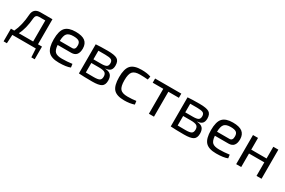

<svg xmlns="http://www.w3.org/2000/svg" viewBox="103 -1568 4134 2781"><g transform="rotate(30 2169.5 -177.5)"><path d="M549 -68V144H493L485 0H92L84 144H29V-68H85Q146 -194 158 -375Q166 -487 282 -487H482V-68ZM401 -68V-420H296Q240 -420 235 -361Q220 -178 161 -68Z M886 -60Q970 -60 1056 -72L1064 -15Q1000 12 875 12Q749 12 696 -46.5Q643 -105 643 -245Q643 -386 695 -442.5Q747 -499 866 -499Q975 -499 1025 -459.5Q1075 -420 1076 -340Q1076 -202 960 -202H733Q739 -118 773 -89Q807 -60 886 -60ZM870 -427Q794 -427 763.5 -393Q733 -359 731 -268H938Q992 -268 990 -340Q990 -387 963 -407Q936 -427 870 -427Z M1504 -252V-249Q1570 -244 1598 -212.5Q1626 -181 1626 -120Q1626 -47 1582.5 -20Q1539 7 1431 7Q1289 7 1206 1V-486Q1279 -492 1404 -492Q1520 -492 1564.5 -465Q1609 -438 1609 -362Q1609 -310 1584 -283Q1559 -256 1504 -252ZM1401 -425Q1332 -426 1286 -425V-281H1414Q1478 -281 1503 -296.5Q1528 -312 1528 -355Q1528 -396 1500.5 -410.5Q1473 -425 1401 -425ZM1286 -61 1419 -60Q1488 -60 1514.5 -76Q1541 -92 1541 -138Q1541 -184 1513 -202Q1485 -220 1414 -220H1286Z M1968 -499Q2064 -499 2125 -476L2114 -421Q2048 -427 1982 -427Q1895 -427 1860.5 -388Q1826 -349 1826 -244Q1826 -138 1860 -99Q1894 -60 1982 -60Q2063 -60 2126 -70L2134 -13Q2063 12 1968 12Q1841 12 1789 -45.5Q1737 -103 1737 -244Q1737 -384 1789.5 -441.5Q1842 -499 1968 -499Z M2637 -417H2461V0H2376V-417H2199V-487H2637Z M3040 -252V-249Q3106 -244 3134 -212.5Q3162 -181 3162 -120Q3162 -47 3118.5 -20Q3075 7 2967 7Q2825 7 2742 1V-486Q2815 -492 2940 -492Q3056 -492 3100.5 -465Q3145 -438 3145 -362Q3145 -310 3120 -283Q3095 -256 3040 -252ZM2937 -425Q2868 -426 2822 -425V-281H2950Q3014 -281 3039 -296.5Q3064 -312 3064 -355Q3064 -396 3036.5 -410.5Q3009 -425 2937 -425ZM2822 -61 2955 -60Q3024 -60 3050.5 -76Q3077 -92 3077 -138Q3077 -184 3049 -202Q3021 -220 2950 -220H2822Z M3516 -60Q3600 -60 3686 -72L3694 -15Q3630 12 3505 12Q3379 12 3326 -46.5Q3273 -105 3273 -245Q3273 -386 3325 -442.5Q3377 -499 3496 -499Q3605 -499 3655 -459.5Q3705 -420 3706 -340Q3706 -202 3590 -202H3363Q3369 -118 3403 -89Q3437 -60 3516 -60ZM3500 -427Q3424 -427 3393.5 -393Q3363 -359 3361 -268H3568Q3622 -268 3620 -340Q3620 -387 3593 -407Q3566 -427 3500 -427Z M4260 -487V0H4176V-226H3920V0H3836V-487H3920V-291H4176V-487Z"/></g></svg>

Font: Exo 2
Style: Regular
Weight: 400
Designer: Natanael Gama
Version: Version 1.001;PS 001.001;hotconv 1.0.70;makeotf.lib2.5.58329